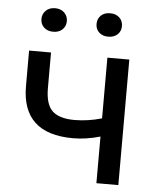

<svg xmlns="http://www.w3.org/2000/svg" viewBox="-52 -760 656 805"><g transform="rotate(5 276.0 -358.0)"><path d="M54.2 -529.3H146.5V-379.4Q146.5 -311 175.8 -283.4Q205.1 -255.9 269.5 -255.9Q327.6 -256.3 383.8 -272.9V-528.3H476.1V0H383.8V-196.3Q325.2 -179.2 269.5 -179.2Q54.2 -179.2 54.2 -379.4ZM94.2 -666Q94.2 -687 108.9 -701.4Q123.5 -715.8 147.9 -715.8Q171.9 -715.8 186.5 -701.4Q201.2 -687 201.2 -666Q201.2 -644.5 186.5 -630.6Q171.9 -616.7 147.9 -616.7Q123.5 -616.7 108.9 -630.6Q94.2 -644.5 94.2 -666ZM326.2 -665Q326.2 -687 340.6 -700.9Q355 -714.8 379.4 -714.8Q403.8 -714.8 418.5 -700.9Q433.1 -687 433.1 -665Q433.1 -644 418.5 -630.1Q403.8 -616.2 379.4 -616.2Q355 -616.2 340.6 -630.1Q326.2 -644 326.2 -665Z"/></g></svg>

Font: Bert Sans Medium
Style: Regular
Weight: 500
Designer: Christian Robertson, Adam Twardoch, & Cristiano Sobral
Foundry: Google
Version: Version 12.135;January 10, 2020;FontCreator 12.0.0.2547 64-b